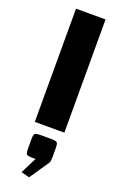

<svg xmlns="http://www.w3.org/2000/svg" viewBox="-196 -783 738 1163"><g transform="rotate(20 173.0 -201.5)"><path d="M78 0V-729.8H268.5V0ZM106.7 313.6 158.8 209.5H141.6Q109 209.5 101.8 202.2Q94.6 194.9 94.6 162.5V109.5Q94.6 77.2 101.8 70.1Q109 63 141.6 63H204.6Q237.4 63 244.6 70.1Q251.8 77.2 251.8 109.5V162.5Q251.8 177.3 250.3 187.1Q248.8 196.8 244.6 202.9L160.2 327.3Z"/></g></svg>

Font: Science Gothic
Style: Regular
Weight: 400
Designer: Thomas Phinney, Vassil Kateliev, Brandon Buerkle
Foundry: Font Detective LLC
Version: Version 1.018